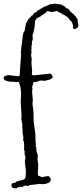

<svg xmlns="http://www.w3.org/2000/svg" viewBox="-22 -852 450 1054"><path d="M61.5 -402.3Q-2 -402.3 -2 -423.8Q-2 -432.6 9.3 -436Q20.5 -439.5 27.3 -439.5L74.2 -433.6Q85.9 -433.6 86.4 -439.9Q86.9 -446.3 86.9 -455.1V-456.1L93.8 -553.7L91.8 -567.4L94.7 -575.2L93.8 -582Q93.8 -589.8 95.7 -598.6Q97.7 -607.4 99.1 -619.1Q100.6 -630.9 102.5 -651.9Q104.5 -672.9 114.3 -685.5V-689.5L121.1 -725.6Q127 -731.4 128.9 -737.8Q130.9 -744.1 135.7 -750L139.6 -751Q141.6 -755.9 143.6 -756.8Q145.5 -757.8 147.9 -760.3Q150.4 -762.7 150.9 -764.6Q151.4 -766.6 153.3 -767.6L156.2 -766.6Q163.1 -781.2 172.4 -784.2Q181.6 -787.1 181.6 -791Q181.6 -794.9 184.6 -794.9Q187.5 -794.9 190.9 -796.9Q194.3 -798.8 199.2 -802.2Q204.1 -805.7 212.9 -810.5Q221.7 -815.4 233.4 -819.8Q245.1 -824.2 255.9 -830.1Q256.8 -829.1 261.7 -829.1L279.3 -832Q280.3 -832 286.1 -831.1Q292 -830.1 306.2 -828.1Q320.3 -826.2 321.3 -822.3Q324.2 -820.3 328.6 -818.8Q333 -817.4 335.9 -815.4Q337.9 -808.6 343.8 -806.6Q349.6 -804.7 354.5 -802.7Q356.4 -796.9 360.8 -793.5Q365.2 -790 367.2 -784.2H368.2Q371.1 -784.2 372.1 -782.2Q373 -780.3 375 -778.8Q377 -777.3 378.9 -776.9Q380.9 -776.4 382.8 -774.9Q384.8 -773.4 384.3 -771.5Q383.8 -769.5 384.8 -768.6L388.7 -766.6Q393.6 -761.7 396.5 -756.3Q399.4 -751 404.3 -746.1V-742.2Q403.3 -734.4 405.8 -727.5Q408.2 -720.7 408.2 -714.4Q408.2 -708 407.2 -705.1Q397.5 -692.4 383.8 -692.4Q377.9 -696.3 378.4 -701.2Q378.9 -706.1 378.9 -711.4Q378.9 -716.8 377 -717.8Q375 -718.8 375 -726.6V-727.5Q374 -730.5 367.7 -736.3Q361.3 -742.2 359.4 -744.6Q357.4 -747.1 353 -752.9Q348.6 -758.8 346.7 -760.7L339.8 -762.7Q335.9 -765.6 332.5 -769Q329.1 -772.5 323.2 -771.5Q317.4 -779.3 307.6 -782.2Q297.9 -785.2 290 -792Q269.5 -786.1 262.2 -786.1Q254.9 -786.1 248.5 -789.1Q242.2 -792 239.7 -792Q237.3 -792 236.3 -790Q235.4 -788.1 231.9 -784.7Q228.5 -781.2 221.7 -777.3Q214.8 -773.4 210 -768.6H206.1V-764.6Q203.1 -762.7 191.9 -757.8Q180.7 -752.9 177.7 -750Q175.8 -747.1 176.8 -743.7Q177.7 -740.2 170.9 -742.2Q168.9 -689.5 156.2 -657.2Q158.2 -647.5 158.2 -641.1Q158.2 -634.8 155.3 -627.9Q152.3 -621.1 152.3 -619.1L154.3 -613.3L150.4 -596.7L151.4 -585Q151.4 -580.1 148.4 -577.1Q151.4 -572.3 151.4 -568.4L148.4 -547.9L152.3 -527.3L150.4 -507.8L154.3 -460.9Q154.3 -452.1 152.3 -442.4Q157.2 -438.5 167 -438.5L255.9 -448.2Q265.6 -438.5 267.6 -426.8Q256.8 -416 252 -415.5Q247.1 -415 238.8 -412.6Q230.5 -410.2 228 -409.2Q225.6 -408.2 220.7 -408.2L206.1 -410.2Q195.3 -410.2 185.5 -405.3Q175.8 -400.4 164.1 -402.3Q163.1 -402.3 160.2 -393.1Q157.2 -383.8 155.8 -379.4Q154.3 -375 154.3 -374L156.2 -367.2L154.3 -349.6L158.2 -302.7L156.2 -281.2Q156.2 -276.4 157.7 -270.5Q159.2 -264.6 160.6 -251Q162.1 -237.3 162.1 -214.4Q162.1 -191.4 164.1 -174.3Q166 -157.2 168 -146.5Q169.9 -135.7 171.4 -125Q172.9 -114.3 172.4 -102.5Q171.9 -90.8 172.9 -79.1L175.8 -57.6Q175.8 -55.7 172.9 -55.7Q177.7 -43 177.7 -30.8Q177.7 -18.6 181.6 -11.2Q185.5 -3.9 185.5 3.9L183.6 22.5L187.5 49.8V60.5L185.5 100.6Q185.5 112.3 190.4 113.3Q195.3 114.3 199.2 116.2Q203.1 118.2 203.6 119.1Q204.1 120.1 208 120.1L242.2 114.3L246.1 115.2Q256.8 126 256.8 132.8Q256.8 146.5 241.7 152.8Q226.6 159.2 210 159.2L196.3 157.2Q190.4 157.2 184.1 158.7Q177.7 160.2 169.9 161.1Q162.1 162.1 150.4 162.6Q138.7 163.1 130.9 169.9Q128.9 168 125 168Q121.1 168 119.1 166Q115.2 168 110.4 168.9Q105.5 169.9 102.5 173.8H99.6Q95.7 173.8 88.9 171.9Q88.9 175.8 85 175.8H80.1Q72.3 175.8 70.3 181.6H64.5Q57.6 182.6 49.3 179.2Q41 175.8 41 165Q41 154.3 48.8 153.3Q56.6 152.3 64.5 149.4L68.4 144.5Q86.9 138.7 97.7 136.7Q108.4 134.8 114.3 129.4Q120.1 124 120.1 85L114.3 34.2L118.2 12.7L112.3 -9.8L114.3 -18.6L110.4 -28.3Q109.4 -30.3 109.9 -33.2Q110.4 -36.1 110.4 -42V-57.6Q110.4 -67.4 108.4 -76.2L104.5 -81.1L106.4 -90.8L104.5 -91.8L106.4 -96.7Q106.4 -101.6 105.5 -105.5Q100.6 -117.2 101.6 -130.9Q102.5 -144.5 100.6 -152.3Q98.6 -160.2 100.6 -168L94.7 -200.2L96.7 -213.9L93.8 -257.8L91.8 -292L93.8 -336.9Q93.8 -373 81.1 -402.3Z"/></svg>

Font: Mountains of Christmas
Style: Regular
Weight: 400
Designer: Crystal Kluge
Foundry: Font Diner, Inc DBA Tart Workshop
Version: Version 1.002